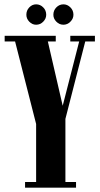

<svg xmlns="http://www.w3.org/2000/svg" viewBox="-20 -865 460 885"><path d="M95.5 0V-26H146.5V-293.5L49.5 -674H1.5V-700H237V-674H200.5L269 -377.5L345 -674H304V-700H417.5V-674H373L281.5 -317V-26H330.5V0ZM272.5 -751Q253.5 -751 239.8 -765Q226 -779 226 -797Q226 -817 239.8 -831Q253.5 -845 272.5 -845Q290.5 -845 304.5 -831Q318.5 -817 318.5 -797Q318.5 -779 304.5 -765Q290.5 -751 272.5 -751ZM146.5 -751Q128.5 -751 115 -765Q101.5 -779 101.5 -797Q101.5 -817 115 -831Q128.5 -845 146.5 -845Q165.5 -845 179.2 -831Q193 -817 193 -797Q193 -779 179.2 -765Q165.5 -751 146.5 -751Z"/></svg>

Font: Imbue 50pt ExtraBold
Style: Regular
Weight: 800
Designer: Tyler Finck
Foundry: Etcetera Type Company
Version: Version 1.102; ttfautohint (v1.8.3)